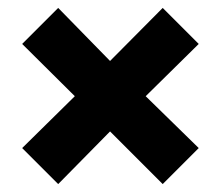

<svg xmlns="http://www.w3.org/2000/svg" viewBox="-20 -595 559 485"><path d="M36 -221 127 -130 258 -263 391 -130 482 -221 348 -352 482 -484 391 -575 258 -441 127 -575 36 -484 169 -352Z"/></svg>

Font: Noto Sans Sinhala UI Condensed Black
Style: Regular
Weight: 900
Width: 3
Designer: Jelle Bosma - Monotype Design Team
Foundry: Monotype Imaging Inc.
Version: Version 2.006